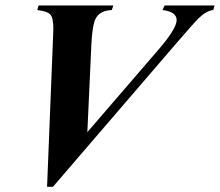

<svg xmlns="http://www.w3.org/2000/svg" viewBox="-20 -682 821 717"><path d="M781.2 -661.6 776.4 -644.5Q751 -642.1 721.7 -613.8Q706.5 -599.1 638.7 -520.5L177.7 15.6H155.8L177.7 -532.7Q179.2 -560.1 179.2 -573.7Q179.2 -615.2 168 -627.7Q156.7 -640.1 119.1 -644.5L124 -661.6H403.3L397.5 -644.5Q353 -642.6 337.4 -612.8Q324.7 -588.4 321.3 -517.6L306.2 -188.5L569.3 -493.7Q639.6 -574.7 639.6 -606.9Q639.6 -638.2 586.9 -644.5L594.7 -661.6Z"/></svg>

Font: Dai Banna SIL Book
Style: BoldOblique
Weight: 700
Italic angle: -11°
Designer: Victor Gaultney
Foundry: SIL International
Version: Version 2.000